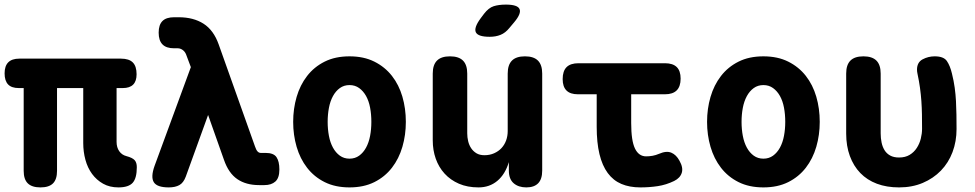

<svg xmlns="http://www.w3.org/2000/svg" viewBox="-20 -805 4240 835"><path d="M495 10Q457 10 428.5 -6Q400 -22 380.5 -48.5Q361 -75 351.5 -110Q342 -145 342 -183V-422H228V-62Q228 -25 210.5 -7.5Q193 10 156 10Q119 10 101 -7.5Q83 -25 83 -62V-422H62Q30 -422 15 -438Q0 -454 0 -486Q0 -518 16 -534Q32 -550 64 -550H506Q541 -550 557.5 -533.5Q574 -517 574 -482Q574 -452 559 -437Q544 -422 514 -422H487V-188Q487 -164 498.5 -147.5Q510 -131 530 -126Q556 -119 565.5 -108.5Q575 -98 575 -78Q575 -30 557 -10Q539 10 495 10Z M788 -37Q778 -10 760 0Q742 10 714 10Q663 10 649 -12.5Q635 -35 652 -83L810 -513L789 -569Q784 -581 774 -588Q764 -595 753 -595H737Q703 -595 686.5 -612Q670 -629 670 -663Q670 -697 686.5 -713.5Q703 -730 737 -730H757Q821 -730 865 -702Q909 -674 931 -612L1089 -168Q1094 -153 1100 -146.5Q1106 -140 1114 -140H1135Q1170 -140 1182.5 -121.5Q1195 -103 1195 -68Q1195 -31 1177.5 -15.5Q1160 0 1130 0H1107Q1050 0 1012 -26Q974 -52 954 -110L885 -305Z M1500 10Q1438 10 1392 -13Q1346 -36 1315.5 -75.5Q1285 -115 1270 -166.5Q1255 -218 1255 -275Q1255 -332 1270 -383.5Q1285 -435 1315.5 -474.5Q1346 -514 1392 -537Q1438 -560 1500 -560Q1562 -560 1608 -537Q1654 -514 1684.5 -475Q1715 -436 1730 -384.5Q1745 -333 1745 -275Q1745 -218 1730 -166.5Q1715 -115 1684.5 -75.5Q1654 -36 1608 -13Q1562 10 1500 10ZM1500 -115Q1524 -115 1542 -128Q1560 -141 1572 -163Q1584 -185 1589.5 -214Q1595 -243 1595 -275Q1595 -308 1589.5 -337Q1584 -366 1572 -387.5Q1560 -409 1542 -422Q1524 -435 1500 -435Q1476 -435 1458 -422Q1440 -409 1428 -387Q1416 -365 1410.5 -336Q1405 -307 1405 -275Q1405 -243 1410.5 -214Q1416 -185 1428 -163Q1440 -141 1458 -128Q1476 -115 1500 -115Z M2188 -235V-485Q2188 -523 2206.5 -541.5Q2225 -560 2263 -560Q2301 -560 2319.5 -541.5Q2338 -523 2338 -485V-63Q2338 -26 2320.5 -8Q2303 10 2269 10Q2235 10 2214 -8Q2193 -26 2193 -63V-100Q2177 -47 2143 -18.5Q2109 10 2061 10Q2013 10 1976 -6Q1939 -22 1913.5 -50Q1888 -78 1875 -115Q1862 -152 1862 -195V-485Q1862 -523 1880.5 -541.5Q1899 -560 1937 -560Q1975 -560 1993.5 -541.5Q2012 -523 2012 -485V-225Q2012 -208 2016 -191Q2020 -174 2029 -160.5Q2038 -147 2052 -138.5Q2066 -130 2087 -130Q2110 -130 2129 -138.5Q2148 -147 2161 -161Q2174 -175 2181 -194Q2188 -213 2188 -235ZM2195 -683Q2178 -662 2157 -653.5Q2136 -645 2110 -645Q2059 -645 2049.5 -664.5Q2040 -684 2070 -725L2085 -745Q2105 -771 2127 -778Q2149 -785 2180 -785Q2231 -785 2239.5 -765.5Q2248 -746 2216 -708Z M2872 -530Q2906 -530 2923 -513.5Q2940 -497 2940 -463Q2940 -429 2923 -412Q2906 -395 2872 -395H2725V-270Q2725 -193 2741.5 -159Q2758 -125 2790 -125Q2804 -125 2818 -127.5Q2832 -130 2846 -136Q2878 -150 2899.5 -141Q2921 -132 2935 -106Q2952 -76 2945 -53.5Q2938 -31 2912 -18Q2877 -1 2840.5 4.5Q2804 10 2765 10Q2718 10 2682.5 -5Q2647 -20 2623 -52.5Q2599 -85 2587 -135Q2575 -185 2575 -254V-395H2493Q2460 -395 2443.5 -411.5Q2427 -428 2427 -461Q2427 -496 2444 -513Q2461 -530 2496 -530Z M3300 10Q3238 10 3192 -13Q3146 -36 3115.5 -75.5Q3085 -115 3070 -166.5Q3055 -218 3055 -275Q3055 -332 3070 -383.5Q3085 -435 3115.5 -474.5Q3146 -514 3192 -537Q3238 -560 3300 -560Q3362 -560 3408 -537Q3454 -514 3484.5 -475Q3515 -436 3530 -384.5Q3545 -333 3545 -275Q3545 -218 3530 -166.5Q3515 -115 3484.5 -75.5Q3454 -36 3408 -13Q3362 10 3300 10ZM3300 -115Q3324 -115 3342 -128Q3360 -141 3372 -163Q3384 -185 3389.5 -214Q3395 -243 3395 -275Q3395 -308 3389.5 -337Q3384 -366 3372 -387.5Q3360 -409 3342 -422Q3324 -435 3300 -435Q3276 -435 3258 -422Q3240 -409 3228 -387Q3216 -365 3210.5 -336Q3205 -307 3205 -275Q3205 -243 3210.5 -214Q3216 -185 3228 -163Q3240 -141 3258 -128Q3276 -115 3300 -115Z M3660 -485Q3660 -523 3678.5 -541.5Q3697 -560 3735 -560Q3773 -560 3791.5 -541.5Q3810 -523 3810 -485V-225Q3810 -204 3814 -185Q3818 -166 3827 -151.5Q3836 -137 3851.5 -128.5Q3867 -120 3890 -120Q3917 -120 3936 -131.5Q3955 -143 3967 -161.5Q3979 -180 3984.5 -202Q3990 -224 3990 -245Q3990 -278 3989.5 -307.5Q3989 -337 3987 -365.5Q3985 -394 3981 -423Q3977 -452 3970 -485Q3969 -490 3968.5 -493.5Q3968 -497 3968 -502Q3968 -534 3992.5 -547Q4017 -560 4045 -560Q4084 -560 4098 -539.5Q4112 -519 4120 -485Q4128 -453 4132 -423.5Q4136 -394 4137.5 -365Q4139 -336 4139.5 -306.5Q4140 -277 4140 -244Q4140 -190 4122.5 -143.5Q4105 -97 4072 -63Q4039 -29 3993 -9.5Q3947 10 3890 10Q3836 10 3793.5 -6Q3751 -22 3721.5 -52.5Q3692 -83 3676 -126.5Q3660 -170 3660 -224Z"/></svg>

Font: Maple Mono NL ExtraBold
Style: Regular
Weight: 800
Monospace: yes
Designer: subframe7536
Version: Version 7.000